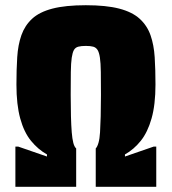

<svg xmlns="http://www.w3.org/2000/svg" viewBox="-20 -716 658 736"><path d="M39 0V-154H50L160 -116V-124Q126 -143 99 -176Q72 -209 57.5 -262Q43 -315 43 -392Q43 -449 46 -496.5Q49 -544 62 -581Q75 -618 103 -644Q131 -670 181 -683Q231 -696 309 -696Q387 -696 437 -683Q487 -670 515.5 -644Q544 -618 557 -581Q570 -544 573 -496.5Q576 -449 576 -392Q576 -315 561 -262Q546 -209 519.5 -176Q493 -143 459 -124V-116L569 -154H579V0H347V-147Q353 -153 357.5 -168.5Q362 -184 363.5 -209Q365 -234 366 -270Q367 -306 367 -352Q367 -405 366.5 -440Q366 -475 363 -495Q360 -515 354 -524.5Q348 -534 337.5 -537Q327 -540 309 -540Q291 -540 280 -537Q269 -534 263.5 -524.5Q258 -515 255 -495Q252 -475 251.5 -440Q251 -405 251 -352Q251 -306 252 -270Q253 -234 255 -209Q257 -184 261 -168.5Q265 -153 272 -147V0Z"/></svg>

Font: Saira SemiCondensed Black
Style: Regular
Weight: 900
Width: 4
Designer: Hector Gatti with collaboration of the Omnibus-Type team
Foundry: Omnibus-Type
Version: Version 1.101